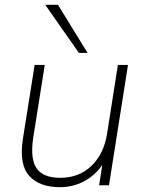

<svg xmlns="http://www.w3.org/2000/svg" viewBox="-20 -770 601 798"><path d="M229 8Q144 8 101.5 -39Q59 -86 75 -192L124 -500H166L118 -197Q105 -109 132.5 -70Q160 -31 230 -31Q309 -31 360.5 -81Q412 -131 425 -214L470 -500H512L433 0H392L411 -122H426Q398 -60 345.5 -26Q293 8 229 8ZM308 -550 168 -750H221L344 -550Z"/></svg>

Font: Mulish ExtraLight ExtraLight
Style: Italic
Weight: 250
Italic angle: -9°
Version: Version 3.603